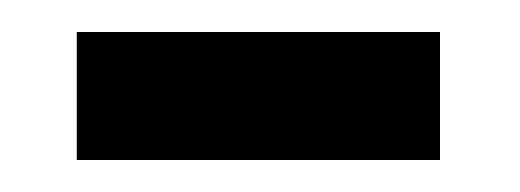

<svg xmlns="http://www.w3.org/2000/svg" viewBox="-20 -612 325 120"><path d="M28 -512V-592H255V-512Z"/></svg>

Font: Noto Sans Hebrew Condensed
Style: Regular
Weight: 400
Width: 3
Designer: Monotype Design Team
Foundry: Monotype Imaging Inc.
Version: Version 2.004; ttfautohint (v1.8.4.7-5d5b)